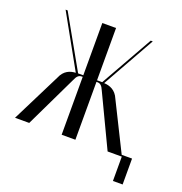

<svg xmlns="http://www.w3.org/2000/svg" viewBox="-118 -594 758 801"><g transform="rotate(20 261.0 -194.0)"><path d="M406 0H469V108H512V-7H466L361 -218C347 -252 320 -262 295 -263L426 -496H417L286 -264H263V-496H202V-264H179L48 -496H39L169 -263C144 -262 118 -252 104 -218L-5 0H58L169 -231C177 -250 185 -257 198 -257H202V0H263V-257H267C280 -257 288 -250 296 -231Z"/></g></svg>

Font: Moniqa Display
Style: Regular
Weight: 400
Designer: Rajesh Rajput
Foundry: Rajesh Rajput
Version: Version 1.000